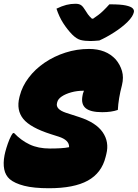

<svg xmlns="http://www.w3.org/2000/svg" viewBox="-21 -980 732 1020"><path d="M452 -720Q543 -720 594 -664Q617 -637 627 -603Q637 -569 627 -528Q608 -456 605 -396Q571 -384 522 -384Q460 -384 434.5 -405Q409 -426 417 -470Q418 -481 425 -498H422Q388 -498 357.5 -489.5Q327 -481 307 -467.5Q287 -454 283 -437L282 -433Q273 -400 329 -381L400 -358Q489 -329 524.5 -277.5Q560 -226 544 -162L540 -146Q519 -61 445.5 -20.5Q372 20 239 20Q158 20 107.5 7Q57 -6 31 -28Q8 -48 1.5 -80.5Q-5 -113 3 -155Q6 -171 13 -194Q20 -217 29 -239Q38 -261 48 -273H54Q91 -234 136.5 -212.5Q182 -191 244 -191Q274 -191 300.5 -192.5Q327 -194 346 -198V-201Q346 -236 291 -254L250 -267Q140 -302 102.5 -348.5Q65 -395 82 -463L84 -471Q97 -522 131.5 -567.5Q166 -613 216 -647Q266 -681 326.5 -700.5Q387 -720 452 -720ZM507 -765Q497 -764 482.5 -763Q468 -762 460 -762Q429 -762 407.5 -767.5Q386 -773 362 -797Q336 -824 314.5 -857.5Q293 -891 279 -934Q308 -948 331.5 -954Q355 -960 380 -960Q400 -960 410.5 -952Q421 -944 431 -927Q438 -915 446 -904Q454 -893 467 -881H474Q506 -902 526.5 -922Q547 -942 560 -957H566Q620 -957 647.5 -951Q675 -945 684 -935.5Q693 -926 690 -915Q688 -905 680 -892Q672 -879 655 -862Q626 -834 585.5 -808Q545 -782 507 -765Z"/></svg>

Font: Recursive Sn Csl St XBk
Style: Italic
Weight: 1000
Italic angle: -15°
Version: Version 1.085;hotconv 1.1.0;makeotfexe 2.6.0; ttfautohint (v